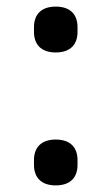

<svg xmlns="http://www.w3.org/2000/svg" viewBox="-20 -550 338 582"><path d="M149 -391C195 -391 215 -417 215 -453V-468C215 -504 195 -530 149 -530C103 -530 83 -504 83 -468V-453C83 -417 103 -391 149 -391ZM149 12C195 12 215 -14 215 -50V-65C215 -101 195 -127 149 -127C103 -127 83 -101 83 -65V-50C83 -14 103 12 149 12Z"/></svg>

Font: IBM Plex Thai Looped Text
Style: Regular
Weight: 450
Designer: Mike Abbink, Paul van der Laan, Pieter van Rosmalen, Ben Mitchell, Mark Frömberg
Foundry: Bold Monday
Version: Version 1.0